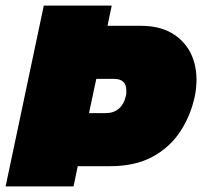

<svg xmlns="http://www.w3.org/2000/svg" viewBox="-41 -664 720 684"><path d="M-21 0 115 -644H357L342 -572H462Q526 -572 570 -546.5Q614 -521 636.5 -478Q659 -435 659 -380Q659 -351 653 -321Q638 -251 600.5 -194.5Q563 -138 501.5 -105Q440 -72 352 -72H236L221 0ZM276 -261H335Q364 -261 382.5 -277Q401 -293 407 -321Q409 -327 409 -332Q409 -337 409 -342Q409 -383 365 -383H302Z"/></svg>

Font: Kanit Black
Style: Italic
Weight: 900
Italic angle: -12°
Designer: Katatrad Team
Foundry: CadsonDemak
Version: Version 2.000; ttfautohint (v1.8.3)